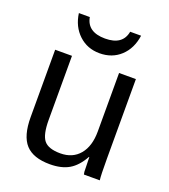

<svg xmlns="http://www.w3.org/2000/svg" viewBox="-137 -835 829 943"><g transform="rotate(20 278.0 -363.5)"><path d="M64.9 -527.8H152.8V-192.9Q152.8 -115.7 176.3 -86.9Q199.7 -58.1 262.2 -58.1Q326.2 -58.1 362.5 -101.6Q398.9 -145 398.9 -222.2V-527.8H486.8V-112.8Q486.8 -24.9 490.2 0H407.2Q406.7 -0.5 404.8 -13.2Q404.8 -20 404.1 -41.3Q403.3 -62.5 402.8 -89.8H400.9Q371.1 -36.1 331.8 -13.2Q292.5 9.8 231.9 9.8Q145 9.8 105 -33.9Q64.9 -77.6 64.9 -175.8ZM274.9 -585.9Q210.9 -585.9 166.5 -627.4Q122.1 -668.9 112.8 -736.8H169.9Q183.1 -663.1 275.9 -663.1Q367.7 -663.1 380.9 -736.8H438Q428.2 -667.5 384.3 -626.7Q340.3 -585.9 274.9 -585.9Z"/></g></svg>

Font: Libra Sans Modern
Style: Regular
Weight: 400
Foundry: Stefan Peev, Context Ltd
Version: Version 1.000